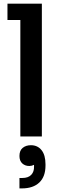

<svg xmlns="http://www.w3.org/2000/svg" viewBox="-20 -750 336 1055"><path d="M210 0H91.8V-640.1H21V-730H210ZM149.9 47.9Q186.5 47.9 208.3 75Q230 102.1 230 152.8V159.2Q230 220.7 196 252.9Q162.1 285.2 100.1 285.2H86.9V228H102.1Q135.3 228 151.6 210.7Q168 193.4 167 165V155.8Q154.3 162.1 141.1 162.1Q117.7 162.1 102.3 147.9Q86.9 133.8 86.9 106.9Q86.9 77.1 104.7 62.5Q122.6 47.9 149.9 47.9Z"/></svg>

Font: Sora Medium
Style: Regular
Weight: 500
Designer: Jonathan Barnbrook, Julián Moncada
Foundry: Barnbrook Fonts
Version: Version 2.000